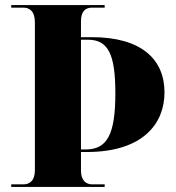

<svg xmlns="http://www.w3.org/2000/svg" viewBox="-20 -734 692 754"><path d="M24 0H391V-10H342C319 -10 298 -24 298 -64V-137H320C543 -137 626 -250 626 -371C626 -503 533 -588 341 -588H298V-650C298 -692 317 -704 342 -704H391V-714H24V-704H72C95 -704 117 -691 117 -646V-65C117 -23 95 -10 72 -10H24ZM316 -147H298V-578H325C404 -578 433 -523 433 -368C433 -206 401 -147 316 -147Z"/></svg>

Font: Noto Serif Display ExtraBold
Style: Regular
Weight: 800
Designer: Monotype Design Team
Foundry: Monotype Imaging Inc.
Version: Version 2.009